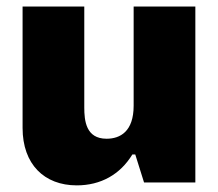

<svg xmlns="http://www.w3.org/2000/svg" viewBox="-20 -556 664 585"><path d="M418.9 0H575.2V-536.1H387.2V-233.9C387.2 -155.3 346.2 -133.3 304.7 -133.3C241.7 -133.3 236.8 -188.5 236.8 -228.5V-536.1H48.8V-166C48.8 -55.7 114.7 8.8 213.9 8.8C287.1 8.8 346.2 -24.4 383.3 -85.4H392.1Z"/></svg>

Font: Wand UI Pro Black
Style: Regular
Weight: 900
Designer: Andreas Faust
Version: Version 1.003;FEAKit 1.0